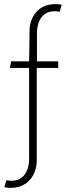

<svg xmlns="http://www.w3.org/2000/svg" viewBox="-20 -767 340 930"><path d="M252 -747C164 -749 123 -683 123 -615C123 -590 122 -494 121 -470H34L28 -438H121V0C121 73 85 113 27 108C23 108 17 107 11 106L1 140C14 142 21 143 28 143C116 145 158 78 158 10V-438H262V-470H159V-604C159 -677 195 -717 253 -712C257 -712 263 -711 269 -710L279 -744C266 -746 259 -747 252 -747Z"/></svg>

Font: Kreadon Extra Light
Style: Regular
Weight: 200
Designer: kohakuno
Foundry: StudioGnu
Version: Version 1.000;Glyphs 3.1.2 (3151)